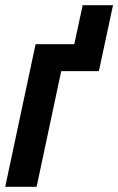

<svg xmlns="http://www.w3.org/2000/svg" viewBox="-29 -714 452 734"><path d="M-9 0H111L205 -442H349L403 -694H287L255 -545H107Z"/></svg>

Font: Noto Sans ExtraCondensed
Style: Bold Italic
Weight: 700
Width: 2
Italic angle: -12°
Designer: Monotype Design Team
Foundry: Monotype Imaging Inc.
Version: Version 2.013